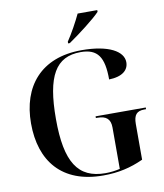

<svg xmlns="http://www.w3.org/2000/svg" viewBox="-100 -1017 947 1108"><g transform="rotate(-10 374.0 -463.0)"><path d="M347 -786V-776H357C416 -816 514 -891 546 -926V-936H431C410 -891 376 -829 347 -786ZM415 10C504 10 577 -7 651 -41V-250C651 -303 669 -324 714 -324H724V-334H430V-324H440C489 -324 515 -304 515 -254V-11C490 -5 460 -1 430 -1C269 -1 202 -105 202 -358C202 -610 263 -714 409 -714C509 -714 544 -661 544 -530C621 -532 659 -564 659 -611C659 -675 575 -724 416 -724C177 -724 56 -574 56 -358C56 -137 173 10 415 10Z"/></g></svg>

Font: Noto Serif Display SemiBold
Style: Regular
Weight: 600
Designer: Monotype Design Team
Foundry: Monotype Imaging Inc.
Version: Version 2.009